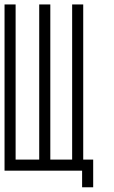

<svg xmlns="http://www.w3.org/2000/svg" viewBox="-20 -752 504 846"><path d="M341.8 73.2H390.6V-48.8H346.7V-732.4H297.9V-48.8H201.7V-732.4H152.8V-48.8H48.8V-732.4H0V0H341.8Z"/></svg>

Font: Daray
Style: Regular
Weight: 400
Designer: Maxim Raikov
Foundry: Maxim Raikov
Version: Version 1.00 May 24, 2021, initial release